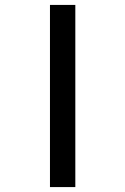

<svg xmlns="http://www.w3.org/2000/svg" viewBox="-20 -760 509 780"><path d="M183 0V-740H286V0Z"/></svg>

Font: Lexend Tera
Style: Regular
Weight: 400
Designer: Bonnie Shaver-Troup, Thomas Jockin
Foundry: Lexend
Version: Version 1.007